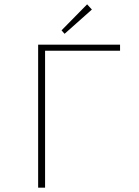

<svg xmlns="http://www.w3.org/2000/svg" viewBox="-20 -866 640 886"><path d="M156 0V-660H534V-632H188V0ZM278 -710 264 -726 382 -846 404 -822Z"/></svg>

Font: Source Code Pro ExtraLight
Style: Regular
Weight: 200
Monospace: yes
Designer: Paul D. Hunt, Teo Tuominen
Foundry: Adobe Systems Incorporated
Version: Version 2.030;PS 1.000;hotconv 16.6.51;makeotf.lib2.5.65220